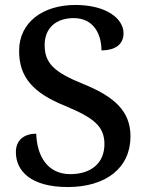

<svg xmlns="http://www.w3.org/2000/svg" viewBox="-20 -744 594 774"><path d="M253 10C407 10 506 -67 506 -194C506 -296 441 -354 319 -404C197 -453 160 -489 160 -563C160 -629 204 -671 277 -671C359 -671 389 -604 389 -541C446 -541 478 -566 478 -610C478 -668 410 -724 284 -724C154 -724 57 -655 57 -539C57 -432 114 -369 243 -317C358 -269 401 -235 401 -163C401 -88 349 -42 263 -42C173 -42 129 -113 126 -205C77 -205 44 -179 44 -131C44 -52 108 10 253 10Z"/></svg>

Font: Noto Serif Telugu Medium
Style: Regular
Weight: 500
Designer: Jelle Bosma - Monotype Design Team
Foundry: Monotype Imaging Inc.
Version: Version 2.005